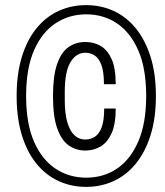

<svg xmlns="http://www.w3.org/2000/svg" viewBox="-20 -718 645 750"><path d="M316 12Q259 12 209.5 -10.5Q160 -33 123 -78Q86 -123 65.5 -189.5Q45 -256 45 -343Q45 -430 65.5 -496.5Q86 -563 123 -608Q160 -653 209.5 -675.5Q259 -698 316 -698Q374 -698 423.5 -675.5Q473 -653 510 -608Q547 -563 568 -496.5Q589 -430 589 -343Q589 -256 568 -189.5Q547 -123 510 -78Q473 -33 423.5 -10.5Q374 12 316 12ZM313 -130Q277 -130 248.5 -150Q220 -170 203.5 -216.5Q187 -263 187 -342Q187 -421 203 -467.5Q219 -514 247.5 -534Q276 -554 313 -554Q346 -554 372.5 -539Q399 -524 415.5 -488.5Q432 -453 432 -389H386Q386 -438 376 -464.5Q366 -491 349.5 -501.5Q333 -512 313 -512Q278 -512 255.5 -475.5Q233 -439 233 -358V-327Q233 -275 243 -240.5Q253 -206 271 -189.5Q289 -173 313 -173Q333 -173 350 -183.5Q367 -194 377 -220.5Q387 -247 387 -294H432Q432 -232 415.5 -196.5Q399 -161 372.5 -145.5Q346 -130 313 -130ZM317 -24Q384 -24 436.5 -59Q489 -94 520 -165Q551 -236 551 -343Q551 -451 520 -521.5Q489 -592 436.5 -627Q384 -662 317 -662Q250 -662 197 -627Q144 -592 113 -521.5Q82 -451 82 -343Q82 -235 113 -164.5Q144 -94 197 -59Q250 -24 317 -24Z"/></svg>

Font: Archivo Condensed ExtraLight
Style: Italic
Weight: 250
Width: 3
Italic angle: -10°
Designer: Hector Gatti
Foundry: Omnibus-Type
Version: Version 2.001